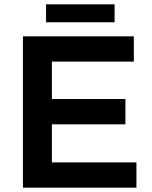

<svg xmlns="http://www.w3.org/2000/svg" viewBox="-20 -868 701 888"><path d="M86 -700V0H611V-117H220V-293H560V-410H220V-583H599V-700ZM193 -848V-765H510V-848Z"/></svg>

Font: Argentum Sans Medium
Style: Regular
Weight: 500
Designer: Julieta Ulanovsky
Foundry: Julieta Ulanovsky
Version: Version 5.001;January 29, 2019;FontCreator 11.5.0.2425 64-bi